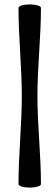

<svg xmlns="http://www.w3.org/2000/svg" viewBox="-20 -836 238 872"><path d="M64 -800C64 -667 79 -533 79 -400C79 -267 64 -133 64 0C64 9 87 16 115 16C143 16 166 9 166 0C166 -133 150 -267 150 -400C150 -533 166 -667 166 -800C166 -809 143 -816 115 -816C87 -816 64 -809 64 -800Z"/></svg>

Font: Nupuram Condensed Medium
Style: Regular
Weight: 500
Width: 3
Designer: Santhosh Thottingal (santhosh.thottingal@gmail.com)
Foundry: SMC
Version: Version 1.000